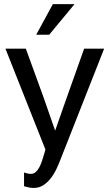

<svg xmlns="http://www.w3.org/2000/svg" viewBox="-20 -740 540 947"><path d="M279.8 43Q271 65.9 259.3 91.3Q247.6 116.7 231.4 137.9Q215.3 159.2 194.3 173.1Q173.3 187 146 187Q136.2 187 125 185.1Q113.8 183.1 98.6 178.7V110.8Q109.9 114.7 117.7 116.2Q125.5 117.7 130.9 117.7Q145.5 117.7 155.8 108.9Q166 100.1 173.8 85.4Q181.6 70.8 187.7 52.2Q193.8 33.7 199.2 14.6L204.1 -2.4L6.8 -500H107.4L193.4 -263.7L252 -95.7L311 -263.7L395 -500H493.7ZM158.7 -568.8 240.7 -719.7H347.7L222.7 -568.8Z"/></svg>

Font: Shanti
Style: Regular
Weight: 400
Designer: vernon adams
Foundry: vernon adams
Version: Version 1.000